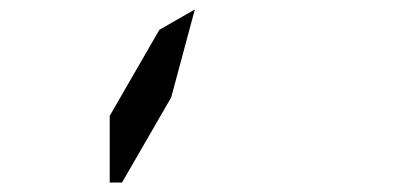

<svg xmlns="http://www.w3.org/2000/svg" viewBox="-20 -499 856 406"><path d="M342 -293 238 -113H212V-254L317 -436L392 -479Z"/></svg>

Font: DSEG14 Modern
Style: Regular
Weight: 400
Designer: Keshikan(Twitter:@keshinomi_88pro)
Version: Version 0.46